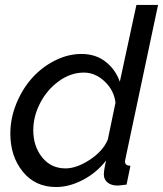

<svg xmlns="http://www.w3.org/2000/svg" viewBox="-20 -750 662 780"><path d="M22 -207Q22 -268.6 45.9 -327.9Q69.8 -387.2 109.1 -431.6Q148.4 -476.1 201.9 -503.4Q255.4 -530.8 311 -530.8Q368.7 -530.8 408.9 -499.3Q449.2 -467.8 466.8 -418L534.2 -730H622.1L490.2 -107.9Q487.8 -95.7 487.8 -95.2Q487.8 -85.4 492.9 -81.3Q498 -77.1 509.8 -76.2L494.1 0Q463.9 3.9 459 3.9Q432.1 3.9 417 -8.5Q401.9 -21 401.9 -41Q401.9 -59.1 411.1 -98.1Q372.6 -48.3 317.1 -19.3Q261.7 9.8 208 9.8Q123 9.8 72.5 -52.7Q22 -115.2 22 -207ZM418 -183.1 449.2 -333Q442.9 -383.8 404.8 -419.4Q366.7 -455.1 320.8 -455.1Q267.1 -455.1 219 -420.2Q170.9 -385.3 143.1 -331.3Q115.2 -277.3 115.2 -221.2Q115.2 -155.3 151.4 -110.6Q187.5 -65.9 246.1 -65.9Q291.5 -65.9 345 -101.1Q398.4 -136.2 418 -183.1Z"/></svg>

Font: Rawline Medium
Style: Italic
Weight: 500
Italic angle: -12°
Designer: Matt McInerney, Pablo Impallari, Rodrigo Fuenzalida
Foundry: Matt McInerney, Pablo Impallari, Rodrigo Fuenzalida
Version: Version 4.020;PS 004.020;hotconv 1.0.88;makeotf.lib2.5.64775